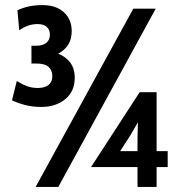

<svg xmlns="http://www.w3.org/2000/svg" viewBox="-20 -734 707 754"><path d="M142.5 -314Q109 -314 80.2 -321.2Q51.5 -328.5 27 -340L46 -416Q65.5 -403.5 85.2 -396Q105 -388.5 128.5 -388.5Q155 -388.5 170.2 -400.2Q185.5 -412 185.5 -434.5Q185.5 -458 170.8 -471.2Q156 -484.5 123 -484.5H103.5V-554.5H124Q148 -554.5 162 -565.8Q176 -577 176 -598Q176 -616.5 164 -628Q152 -639.5 127.5 -639.5Q107.5 -639.5 89.8 -633Q72 -626.5 55.5 -615L48.5 -693.5Q69 -703.5 93.5 -708.8Q118 -714 146 -714Q200.5 -714 231 -685.8Q261.5 -657.5 261.5 -613Q261.5 -573.5 241.5 -549.8Q221.5 -526 191 -515.5V-528.5Q228 -519.5 250.8 -494.5Q273.5 -469.5 273.5 -428.5Q273.5 -375 236.2 -344.5Q199 -314 142.5 -314ZM120 0 503.5 -700H591.5L209 0ZM520 0V-78H337.5L528.5 -372H595V-140.5H638.5V-78H595V0ZM438.5 -119.5 412 -140.5H520V-191.5L523 -309.5L545 -294L492.5 -203.5Z"/></svg>

Font: Cabin SemiCondensedMedium
Style: Regular
Weight: 500
Width: 4
Designer: Pablo Impallari
Foundry: Pablo Impallari. http://www.impallari.com Igino Marini. http://www.ikern.com
Version: Version 3.001